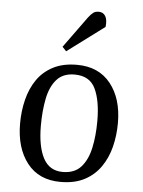

<svg xmlns="http://www.w3.org/2000/svg" viewBox="-55 -816 649 873"><g transform="rotate(5 269.5 -379.0)"><path d="M254 14Q155 14 101.5 -54.5Q48 -123 48 -235Q48 -292 61 -344Q74 -396 101.5 -436Q129 -476 174 -499.5Q219 -523 283 -523Q382 -523 436.5 -455Q491 -387 491 -276Q491 -219 478 -167Q465 -115 436.5 -74Q408 -33 363 -9.5Q318 14 254 14ZM260 -32Q314 -32 343.5 -65Q373 -98 385 -153.5Q397 -209 397 -277Q397 -369 371 -423.5Q345 -478 276 -478Q223 -478 194 -445Q165 -412 154 -356Q143 -300 143 -233Q143 -139 171 -85.5Q199 -32 260 -32ZM313 -741Q325 -757 335 -764.5Q345 -772 360 -772Q381 -772 391 -755Q401 -738 397 -706L228 -580L210 -599Z"/></g></svg>

Font: Literata 36pt
Style: Italic
Weight: 400
Italic angle: -2°
Designer: Latin by Veronika Burian and Jose Scaglione. Greek by Irene Vlachou. Cyrillic by Vera Evstafieva
Foundry: TypeTogether
Version: Version 3.002